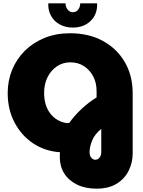

<svg xmlns="http://www.w3.org/2000/svg" viewBox="-20 -912 853 1149"><path d="M558 217Q490 217 440.5 192.5Q391 168 364.5 126Q338 84 338 30Q338 23 338 15.5Q338 8 339 -1Q249 -7 178.5 -54Q108 -101 67 -179Q26 -257 26 -355Q26 -429 52.5 -494Q79 -559 128.5 -608Q178 -657 246.5 -685Q315 -713 399 -713Q511 -713 595 -667.5Q679 -622 726.5 -541Q774 -460 774 -353V6Q774 61 750 109.5Q726 158 678 187.5Q630 217 558 217ZM381 -175Q387 -175 395 -177Q424 -219 468 -260Q512 -301 558 -329V-367Q558 -417 537.5 -455.5Q517 -494 482 -516.5Q447 -539 401 -539Q356 -539 320.5 -515Q285 -491 264.5 -450Q244 -409 244 -356Q244 -280 281.5 -232Q319 -184 381 -175ZM550 44Q565 44 575.5 31.5Q586 19 586 -2V-141Q546 -108 531 -70Q516 -32 516 -2Q516 20 526.5 32Q537 44 550 44ZM416 -747Q372 -747 338 -765.5Q304 -784 285.5 -817Q267 -850 269 -892H372Q372 -871 384.5 -855Q397 -839 416 -839Q436 -839 448 -854.5Q460 -870 460 -892H561Q564 -828 523 -787.5Q482 -747 416 -747Z"/></svg>

Font: MuseoModerno Black
Style: Regular
Weight: 900
Designer: Pablo Cosgaya, Héctor Gatti, Marcela Romero, and the Authors of The MuseoModerno Project.
Foundry: Omnibus-Type Team
Version: Version 1.001